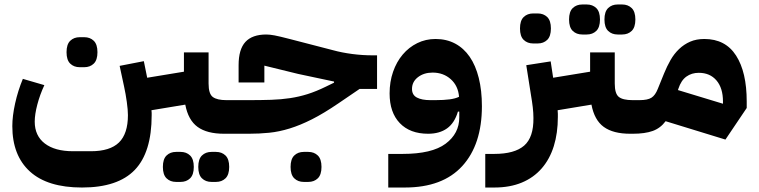

<svg xmlns="http://www.w3.org/2000/svg" viewBox="-20 -597 3388 857"><path d="M980 0Q904 0 862 -30.5Q820 -61 807 -130L656 -105Q657 -99 657 -93.5Q657 -88 657 -83Q657 83 581.5 161.5Q506 240 346 240Q192 240 113.5 168.5Q35 97 35 -34Q35 -79 47.5 -135.5Q60 -192 82 -245L178 -217Q158 -174 146.5 -130Q135 -86 135 -54Q135 9 180 43.5Q225 78 306 78H386Q471 78 511 39Q551 0 551 -83Q551 -106 546 -142Q541 -178 534 -210L514 -303L622 -324L637 -250L801 -277V-363H911V-224Q911 -178 930 -164Q949 -150 991 -150H1021V-30L991 0ZM336 -297Q310 -297 293.5 -313Q277 -329 277 -364Q277 -399 293.5 -415Q310 -431 336 -431H356Q382 -431 398.5 -415Q415 -399 415 -364Q415 -329 398.5 -313Q382 -297 356 -297ZM924 215Q898 215 881.5 199Q865 183 865 148Q865 113 881.5 97Q898 81 924 81H944Q970 81 986.5 97Q1003 113 1003 148Q1003 183 986.5 199Q970 215 944 215ZM766 215Q740 215 723.5 199Q707 183 707 148Q707 113 723.5 97Q740 81 766 81H786Q812 81 828.5 97Q845 113 845 148Q845 183 828.5 199Q812 215 786 215Z M991 -120 1021 -150H1090Q1146 -150 1190.5 -151.5Q1235 -153 1275 -159Q1315 -165 1353 -177Q1391 -189 1434 -210L1471 -228V-233L1311 -267L1160 -304V-229H1045V-306Q1045 -377 1075.5 -410Q1106 -443 1169 -443Q1177 -443 1185.5 -442Q1194 -441 1205.5 -439Q1217 -437 1233 -433Q1249 -429 1273 -423L1466 -373Q1506 -362 1552 -356Q1598 -350 1643 -350H1663V-200H1585L1491 -136Q1425 -91 1372.5 -64.5Q1320 -38 1273 -23.5Q1226 -9 1182 -4.5Q1138 0 1090 0H991ZM1336 215Q1310 215 1293.5 199Q1277 183 1277 148Q1277 113 1293.5 97Q1310 81 1336 81H1356Q1382 81 1398.5 97Q1415 113 1415 148Q1415 183 1398.5 199Q1382 215 1356 215Z M1713 90H1777Q1908 90 1969 44.5Q2030 -1 2030 -73V-99H2024Q2009 -48 1975.5 -24Q1942 0 1891 0Q1810 0 1764.5 -47.5Q1719 -95 1719 -180Q1719 -232 1734.5 -276.5Q1750 -321 1777.5 -353.5Q1805 -386 1842.5 -404.5Q1880 -423 1924 -423Q1973 -423 2011.5 -402.5Q2050 -382 2076.5 -343.5Q2103 -305 2117 -249Q2131 -193 2131 -123Q2131 48 2043.5 144Q1956 240 1787 240H1713ZM1922 -150Q1961 -150 1987 -153.5Q2013 -157 2029 -165Q2025 -214 1992 -243.5Q1959 -273 1911 -273Q1872 -273 1845.5 -252.5Q1819 -232 1819 -200Q1819 -173 1841 -161.5Q1863 -150 1901 -150Z M2146 90H2186Q2277 90 2319.5 53Q2362 16 2361 -70Q2361 -93 2358 -118.5Q2355 -144 2350 -173L2329 -306L2438 -323L2449 -250L2614 -277V-363H2724V-224Q2724 -179 2742 -164.5Q2760 -150 2804 -150H2834V-30L2804 0H2793Q2717 0 2675 -30.5Q2633 -61 2620 -130L2469 -105Q2470 -97 2470 -89Q2470 -81 2470 -75Q2470 -3 2452 55Q2434 113 2398 154.5Q2362 196 2309 218Q2256 240 2187 240H2146ZM2360 -403Q2334 -403 2317.5 -419Q2301 -435 2301 -470Q2301 -505 2317.5 -521Q2334 -537 2360 -537H2380Q2406 -537 2422.5 -521Q2439 -505 2439 -470Q2439 -435 2422.5 -419Q2406 -403 2380 -403ZM2737 -443Q2711 -443 2694.5 -459Q2678 -475 2678 -510Q2678 -545 2694.5 -561Q2711 -577 2737 -577H2757Q2783 -577 2799.5 -561Q2816 -545 2816 -510Q2816 -475 2799.5 -459Q2783 -443 2757 -443ZM2579 -443Q2553 -443 2536.5 -459Q2520 -475 2520 -510Q2520 -545 2536.5 -561Q2553 -577 2579 -577H2599Q2625 -577 2641.5 -561Q2658 -545 2658 -510Q2658 -475 2641.5 -459Q2625 -443 2599 -443Z M2951 -56Q2928 -25 2893.5 -12.5Q2859 0 2804 0V-120L2834 -150Q2871 -150 2888 -161Q2905 -172 2916 -200L2944 -269Q2957 -301 2973 -329Q2989 -357 3011 -378Q3033 -399 3060.5 -411Q3088 -423 3124 -423Q3218 -423 3265.5 -349Q3313 -275 3313 -144V-115L3218 26ZM3006 -195 3207 -134V-144Q3207 -204 3178 -238Q3149 -272 3099 -272Q3067 -272 3043.5 -255Q3020 -238 3008 -201Z"/></svg>

Font: IBM Plex Sans Arabic
Style: Bold
Weight: 700
Designer: Mike Abbink, Paul van der Laan, Pieter van Rosmalen, Wael Morcos, Khajak Apelian
Foundry: Bold Monday
Version: Version 1.2